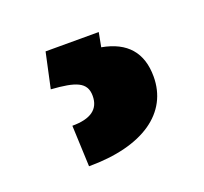

<svg xmlns="http://www.w3.org/2000/svg" viewBox="-57 -68 381 358"><g transform="rotate(-20 134.0 111.5)"><path d="M63 -3.4 47.9 66.4C96.7 69.8 117.2 77.1 117.2 104.5C117.2 130.9 99.1 144 62.5 144L65.9 225.6C173.8 225.6 236.3 181.2 236.3 109.4C236.3 62 211.9 33.7 163.1 24.9L168.5 -3.4Z"/></g></svg>

Font: Shabnam
Style: Bold
Weight: 700
Foundry: DejaVu fonts team - Redesigned by Saber Rastikerdar - Based on Vazir font
Version: Version 5.0.1